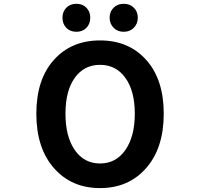

<svg xmlns="http://www.w3.org/2000/svg" viewBox="-20 -964 1040 998"><path d="M168.9 -373Q168.9 -550.8 259.8 -652.3Q350.6 -753.9 500 -753.9Q649.4 -753.9 740.2 -652.3Q831.1 -550.8 831.1 -373Q831.1 -194.3 739.7 -90.3Q648.4 13.7 500 13.7Q351.6 13.7 260.3 -90.3Q168.9 -194.3 168.9 -373ZM368.7 -184.1Q417 -114.3 500 -114.3Q583 -114.3 631.8 -184.6Q680.7 -254.9 680.7 -373Q680.7 -491.2 631.8 -559.1Q583 -627 500 -627Q417 -627 368.7 -559.6Q320.3 -492.2 320.3 -373Q320.3 -253.9 368.7 -184.1ZM304.7 -872.1Q304.7 -903.3 324.7 -923.8Q344.7 -944.3 377 -944.3Q409.2 -944.3 429.2 -923.8Q449.2 -903.3 449.2 -872.1Q449.2 -839.8 429.2 -819.3Q409.2 -798.8 377 -798.8Q344.7 -798.8 324.7 -819.3Q304.7 -839.8 304.7 -872.1ZM675.8 -819.8Q655.3 -798.8 623 -798.8Q590.8 -798.8 570.3 -819.8Q549.8 -840.8 549.8 -872.1Q549.8 -903.3 570.3 -923.8Q590.8 -944.3 623 -944.3Q655.3 -944.3 675.8 -923.8Q696.3 -903.3 696.3 -872.1Q696.3 -840.8 675.8 -819.8Z"/></svg>

Font: Gen Shin Gothic Monospace Bold
Style: Bold
Weight: 700
Designer: [Source Han Sans]
Ryoko NISHIZUKA  (kana & ideographs); Paul D. Hunt (Latin, Greek & Cyrillic); Wenlong ZHANG  (bopomofo
Version: Version 1.002.20150607